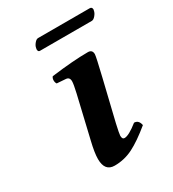

<svg xmlns="http://www.w3.org/2000/svg" viewBox="-149 -670 692 766"><g transform="rotate(-30 196.5 -287.0)"><path d="M288.1 -320.3 243.2 -133.8Q233.9 -92.8 233.4 -82.5Q233.4 -65.9 244.1 -65.9Q264.2 -65.9 307.1 -100.1Q328.1 -100.1 333 -74.2Q279.8 -30.3 240 -10.3Q200.2 9.8 155 9.8Q109.9 9.8 109.9 -46.4Q109.9 -74.7 122.1 -125L167 -315.9Q175.8 -354 175.8 -367.2Q175.8 -386.2 158.2 -387.2L118.2 -390.1Q113.3 -397 113.5 -407Q113.8 -417 119.1 -422.9Q221.2 -436 288.1 -436Q308.6 -436 308.6 -415Q308.1 -403.3 288.1 -320.3ZM364.3 -536.1H125.5Q116.7 -536.1 116.7 -547.9Q116.7 -550.8 117.7 -553.2Q119.1 -563 127.7 -573.5Q136.2 -584 144.5 -584H382.3Q393.1 -584 393.1 -571.8Q393.1 -569.8 392.1 -567.9Q390.6 -557.6 381.6 -546.9Q372.6 -536.1 364.3 -536.1Z"/></g></svg>

Font: Linux Libertine O
Style: Semibold Italic
Weight: 600
Italic angle: -11.5°
Designer: Philipp H. Poll
Foundry: Philipp H. Poll
Version: Version 5.1.2